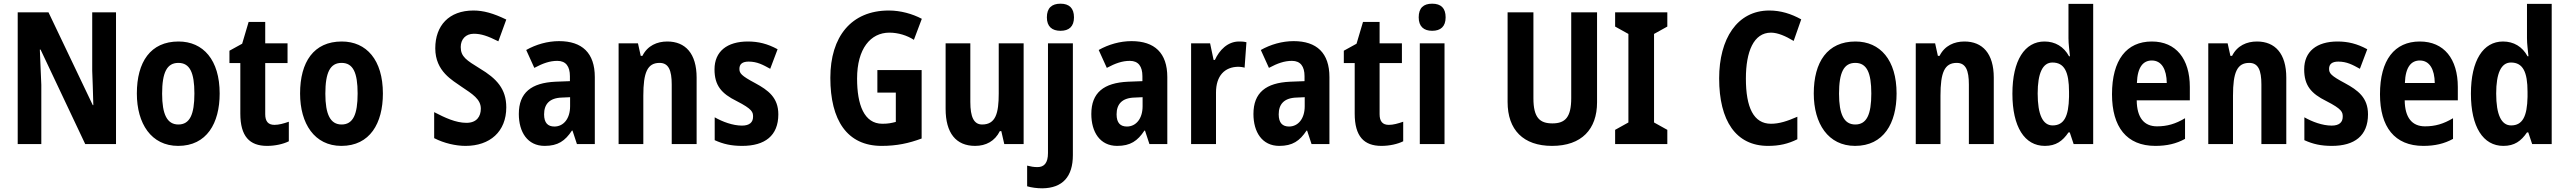

<svg xmlns="http://www.w3.org/2000/svg" viewBox="-20 -781 13920 1041"><path d="M609 0V-714H480V-397C482 -340 484 -296 486 -211H483L243 -714H76V0H204V-321C201 -376 200 -428 196 -512H200L442 0Z M1171 -274C1171 -456 1082 -556 948 -556C796 -556 722 -445 722 -274C722 -111 800 10 946 10C1101 10 1171 -113 1171 -274ZM859 -273C859 -388 885 -440 947 -440C1009 -440 1034 -388 1034 -274C1034 -160 1009 -106 947 -106C886 -106 859 -161 859 -273Z M1468 -104C1434 -104 1418 -123 1418 -162V-439H1539V-546H1418V-662H1328L1293 -544L1224 -506V-439H1283V-165C1283 -42 1333 10 1428 10C1472 10 1516 0 1546 -15V-121C1517 -111 1492 -104 1468 -104Z M2056 -274C2056 -456 1967 -556 1833 -556C1681 -556 1607 -445 1607 -274C1607 -111 1685 10 1831 10C1986 10 2056 -113 2056 -274ZM1744 -273C1744 -388 1770 -440 1832 -440C1894 -440 1919 -388 1919 -274C1919 -160 1894 -106 1832 -106C1771 -106 1744 -161 1744 -273Z M2725 -199C2725 -299 2673 -355 2581 -410C2510 -454 2478 -473 2478 -526C2478 -568 2505 -598 2549 -598C2589 -598 2624 -586 2682 -557L2725 -675C2655 -709 2601 -724 2547 -724C2414 -724 2340 -642 2340 -519C2340 -393 2435 -345 2482 -311C2542 -271 2587 -243 2587 -192C2587 -150 2565 -115 2509 -115C2451 -115 2392 -143 2334 -173V-32C2388 -4 2452 10 2504 10C2636 10 2725 -67 2725 -199Z M3011 -558C2949 -558 2886 -540 2833 -510L2877 -413C2924 -438 2961 -451 3002 -451C3048 -451 3070 -421 3070 -368V-341L2992 -338C2861 -332 2793 -279 2793 -163C2793 -65 2840 10 2933 10C3005 10 3044 -17 3081 -73H3084L3108 0H3205V-363C3205 -494 3136 -558 3011 -558ZM3027 -252 3071 -254V-205C3071 -137 3035 -95 2986 -95C2951 -95 2930 -114 2930 -161C2930 -216 2959 -250 3027 -252Z M3598 -556C3543 -556 3491 -534 3463 -478H3454L3439 -546H3334V0H3468V-262C3468 -388 3490 -440 3556 -440C3605 -440 3622 -400 3622 -323V0H3757V-360C3757 -491 3696 -556 3598 -556Z M4200 -161C4200 -252 4145 -292 4075 -330C3998 -371 3989 -384 3989 -408C3989 -434 4006 -447 4039 -447C4085 -447 4116 -430 4156 -408L4196 -514C4141 -544 4091 -556 4035 -556C3922 -556 3854 -502 3854 -405C3854 -318 3891 -274 3974 -233C4060 -189 4063 -173 4063 -148C4063 -118 4044 -100 4003 -100C3953 -100 3897 -121 3855 -145V-21C3901 0 3945 10 4004 10C4127 10 4200 -45 4200 -161Z M4737 -401V-279H4837V-120C4813 -114 4797 -110 4764 -110C4665 -110 4627 -213 4627 -355C4627 -517 4700 -604 4802 -604C4850 -604 4898 -589 4935 -565L4978 -679C4927 -706 4863 -724 4799 -724C4595 -724 4482 -582 4482 -359C4482 -129 4573 10 4760 10C4842 10 4907 -4 4977 -30V-401Z M5530 -546H5395V-274C5395 -166 5378 -106 5305 -106C5260 -106 5241 -147 5241 -228V-546H5107V-191C5107 -60 5163 10 5267 10C5326 10 5374 -16 5401 -70H5409L5425 0H5530Z M5656 -687C5656 -637 5684 -614 5730 -614C5776 -614 5803 -637 5803 -687C5803 -737 5777 -761 5730 -761C5683 -761 5656 -738 5656 -687ZM5631 240C5742 239 5797 176 5797 60V-546H5662V49C5662 103 5641 125 5605 125C5585 125 5569 122 5549 117V229C5572 236 5603 240 5631 240Z M6115 -558C6053 -558 5990 -540 5937 -510L5981 -413C6028 -438 6065 -451 6106 -451C6152 -451 6174 -421 6174 -368V-341L6096 -338C5965 -332 5897 -279 5897 -163C5897 -65 5944 10 6037 10C6109 10 6148 -17 6185 -73H6188L6212 0H6309V-363C6309 -494 6240 -558 6115 -558ZM6131 -252 6175 -254V-205C6175 -137 6139 -95 6090 -95C6055 -95 6034 -114 6034 -161C6034 -216 6063 -250 6131 -252Z M6698 -556C6636 -556 6591 -509 6567 -456H6560L6541 -546H6438V0H6573V-279C6573 -369 6619 -419 6696 -419C6702 -419 6720 -417 6728 -414L6738 -552C6723 -556 6708 -556 6698 -556Z M6994 -558C6932 -558 6869 -540 6816 -510L6860 -413C6907 -438 6944 -451 6985 -451C7031 -451 7053 -421 7053 -368V-341L6975 -338C6844 -332 6776 -279 6776 -163C6776 -65 6823 10 6916 10C6988 10 7027 -17 7064 -73H7067L7091 0H7188V-363C7188 -494 7119 -558 6994 -558ZM7010 -252 7054 -254V-205C7054 -137 7018 -95 6969 -95C6934 -95 6913 -114 6913 -161C6913 -216 6942 -250 7010 -252Z M7510 -104C7476 -104 7460 -123 7460 -162V-439H7581V-546H7460V-662H7370L7335 -544L7266 -506V-439H7325V-165C7325 -42 7375 10 7470 10C7514 10 7558 0 7588 -15V-121C7559 -111 7534 -104 7510 -104Z M7745 -761C7698 -761 7672 -738 7672 -687C7672 -637 7700 -614 7745 -614C7791 -614 7818 -637 7818 -687C7818 -737 7793 -761 7745 -761ZM7812 -546H7678V0H7812Z M8639 -226V-714H8499V-249C8499 -146 8467 -112 8397 -112C8329 -112 8294 -142 8294 -248V-714H8154V-228C8154 -77 8239 10 8395 10C8556 10 8639 -81 8639 -226Z M9020 0V-77L8948 -117V-597L9020 -637V-714H8737V-637L8809 -597V-117L8737 -77V0Z M9582 -604C9619 -604 9662 -585 9705 -559L9746 -676C9692 -706 9635 -724 9573 -724C9398 -724 9301 -570 9301 -356C9301 -126 9392 10 9566 10C9627 10 9675 -1 9725 -26V-148C9670 -124 9627 -110 9582 -110C9488 -110 9446 -198 9446 -355C9446 -501 9488 -604 9582 -604Z M10263 -274C10263 -456 10174 -556 10040 -556C9888 -556 9814 -445 9814 -274C9814 -111 9892 10 10038 10C10193 10 10263 -113 10263 -274ZM9951 -273C9951 -388 9977 -440 10039 -440C10101 -440 10126 -388 10126 -274C10126 -160 10101 -106 10039 -106C9978 -106 9951 -161 9951 -273Z M10631 -556C10576 -556 10524 -534 10496 -478H10487L10472 -546H10367V0H10501V-262C10501 -388 10523 -440 10589 -440C10638 -440 10655 -400 10655 -323V0H10790V-360C10790 -491 10729 -556 10631 -556Z M11067 10C11127 10 11163 -16 11195 -63H11202L11223 0H11329V-760H11195V-574C11195 -541 11200 -510 11203 -476H11198C11170 -528 11123 -556 11065 -556C10958 -556 10891 -454 10891 -273C10891 -93 10957 10 11067 10ZM11109 -101C11056 -101 11028 -159 11028 -274C11028 -384 11055 -442 11108 -442C11173 -442 11198 -391 11198 -283V-256C11196 -150 11171 -101 11109 -101Z M11647 -556C11510 -556 11431 -456 11431 -270C11431 -93 11510 10 11666 10C11729 10 11780 -2 11827 -28V-140C11775 -109 11730 -96 11675 -96C11605 -96 11566 -143 11565 -237H11853V-309C11853 -462 11778 -556 11647 -556ZM11647 -453C11700 -453 11727 -405 11728 -331H11566C11569 -419 11601 -453 11647 -453Z M12217 -556C12162 -556 12110 -534 12082 -478H12073L12058 -546H11953V0H12087V-262C12087 -388 12109 -440 12175 -440C12224 -440 12241 -400 12241 -323V0H12376V-360C12376 -491 12315 -556 12217 -556Z M12819 -161C12819 -252 12764 -292 12694 -330C12617 -371 12608 -384 12608 -408C12608 -434 12625 -447 12658 -447C12704 -447 12735 -430 12775 -408L12815 -514C12760 -544 12710 -556 12654 -556C12541 -556 12473 -502 12473 -405C12473 -318 12510 -274 12593 -233C12679 -189 12682 -173 12682 -148C12682 -118 12663 -100 12622 -100C12572 -100 12516 -121 12474 -145V-21C12520 0 12564 10 12623 10C12746 10 12819 -45 12819 -161Z M13100 -556C12963 -556 12884 -456 12884 -270C12884 -93 12963 10 13119 10C13182 10 13233 -2 13280 -28V-140C13228 -109 13183 -96 13128 -96C13058 -96 13019 -143 13018 -237H13306V-309C13306 -462 13231 -556 13100 -556ZM13100 -453C13153 -453 13180 -405 13181 -331H13019C13022 -419 13054 -453 13100 -453Z M13553 10C13613 10 13649 -16 13681 -63H13688L13709 0H13815V-760H13681V-574C13681 -541 13686 -510 13689 -476H13684C13656 -528 13609 -556 13551 -556C13444 -556 13377 -454 13377 -273C13377 -93 13443 10 13553 10ZM13595 -101C13542 -101 13514 -159 13514 -274C13514 -384 13541 -442 13594 -442C13659 -442 13684 -391 13684 -283V-256C13682 -150 13657 -101 13595 -101Z"/></svg>

Font: Noto Sans Gujarati UI Condensed
Style: Bold
Weight: 700
Width: 3
Designer: Jelle Bosma - Monotype Design Team, Universal Thirst
Foundry: Monotype Imaging Inc.
Version: Version 2.106